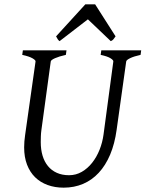

<svg xmlns="http://www.w3.org/2000/svg" viewBox="-20 -846 668 881"><path d="M625 -594.2Q594.2 -587.4 577.1 -579.1Q560.1 -570.8 559.1 -564L515.1 -250Q506.3 -186 485.4 -136.5Q464.4 -86.9 433.1 -53.2Q401.9 -19.5 361.1 -2.2Q320.3 15.1 272 15.1Q231.9 15.1 198.5 2.9Q165 -9.3 141.1 -32.7Q117.2 -56.2 104 -90.6Q90.8 -125 90.8 -169.9Q90.8 -195.8 95.2 -226.1L143.1 -564Q144 -569.8 128.9 -578.6Q113.8 -587.4 82 -594.2L85 -615.2H285.2L282.2 -594.2Q251.5 -587.4 232.7 -579.1Q213.9 -570.8 212.9 -564L169.9 -249Q168 -234.9 167.5 -220.7Q167 -206.5 167 -193.8Q167 -159.7 175.3 -131.8Q183.6 -104 200 -84Q216.3 -64 240.7 -53Q265.1 -42 296.9 -42Q328.6 -42 355.5 -57.6Q382.3 -73.2 402.8 -99.1Q423.3 -125 436.8 -158.7Q450.2 -192.4 455.1 -229L500 -564Q501 -569.8 487.3 -578.6Q473.6 -587.4 441.9 -594.2L444.8 -615.2H627.9ZM510.3 -679.2Q503.4 -669.4 499.8 -665Q496.1 -660.6 488.3 -657.2L383.3 -757.3L253.4 -657.2Q249 -660.2 245.6 -664.8Q242.2 -669.4 237.3 -679.2L371.6 -826.2H416.5Z"/></svg>

Font: Gentium Plus Am
Style: Italic
Weight: 400
Italic angle: -8°
Designer: J. Victor Gaultney, Annie Olsen, Iska Routamaa, Becca Hirsbrunner
Foundry: SIL International
Version: Version 5.000